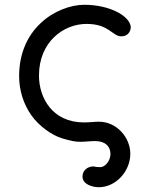

<svg xmlns="http://www.w3.org/2000/svg" viewBox="-20 -576 613 803"><path d="M371 120C344 120 325 139 325 162C325 197 370 207 393 207C465 207 525 140 525 67C525 0 469 -67 394 -67C375 -67 355 -64 331 -64C199 -64 143 -167 143 -260C143 -401 246 -476 342 -476C437 -476 449 -424 488 -424C513 -424 527 -443 527 -463C523 -509 440 -556 332 -556C276 -556 203 -530 150 -479C97 -430 60 -355 60 -258C60 -198 78 -141 111 -94C144 -47 199 -10 238 2C278 14 295 17 316 17C337 17 358 14 378 14C421 14 442 37 442 68C442 97 419 123 400 123C383 123 382 122 377 121Z"/></svg>

Font: Fabada
Style: Regular
Weight: 400
Designer: deFharo
Foundry: deFharo.com
Version: Version 4.000 2011 initial release